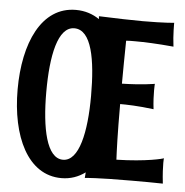

<svg xmlns="http://www.w3.org/2000/svg" viewBox="-53 -777 824 854"><g transform="rotate(5 359.0 -349.5)"><path d="M634 -315C630 -348 629 -378 629 -399C629 -417 630 -428 630 -428C630 -428 575 -418 484 -416C484 -472 485 -536 486 -608C497 -609 509 -609 526 -609C566 -609 623 -607 698 -600C691 -652 692 -707 692 -706C692 -706 650 -701 551 -701C501 -701 437 -703 356 -706C356 -702 357 -697 357 -693C328 -713 293 -725 252 -725C98 -725 24 -557 24 -350C24 -142 101 26 252 26C293 26 328 13 358 -9L356 16C356 16 410 10 566 10C606 10 651 10 704 11C699 -32 698 -63 698 -81C698 -95 699 -102 699 -102C699 -100 622 -80 489 -77C487 -115 484 -190 484 -325C512 -325 564 -324 634 -315ZM352 -350C352 -188 324 -56 252 -56C179 -56 152 -188 152 -350C152 -512 178 -643 252 -643C329 -643 352 -512 352 -350Z"/></g></svg>

Font: Rum Raisin
Style: Regular
Weight: 400
Designer: Astigmatic (AOETI)
Foundry: Astigmatic (AOETI)
Version: Version 1.000